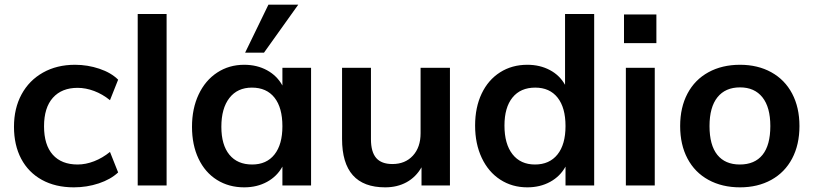

<svg xmlns="http://www.w3.org/2000/svg" viewBox="-20 -796 3491 824"><path d="M40 -252Q40 -331 72.5 -391Q105 -451 164.5 -484.5Q224 -518 302 -518Q356 -518 406.5 -501Q457 -484 487 -454L452 -366Q420 -392 384 -405.5Q348 -419 313 -419Q245 -419 207 -376.5Q169 -334 169 -254Q169 -174 206.5 -132Q244 -90 313 -90Q348 -90 384 -104Q420 -118 452 -144L487 -56Q455 -26 404 -9Q353 8 297 8Q218 8 160 -24Q102 -56 71 -114.5Q40 -173 40 -252Z M571 0V-736H695V0Z M1315 -505V0H1192V-81Q1169 -39 1126 -15.5Q1083 8 1028 8Q962 8 911 -24Q860 -56 832 -115Q804 -174 804 -252Q804 -330 832.5 -390.5Q861 -451 912 -484.5Q963 -518 1028 -518Q1083 -518 1126 -494.5Q1169 -471 1192 -429V-505ZM1192 -254Q1192 -334 1158 -377Q1124 -420 1061 -420Q999 -420 964.5 -375.5Q930 -331 930 -252Q930 -174 964.5 -132Q999 -90 1062 -90Q1124 -90 1158 -133Q1192 -176 1192 -254ZM1113 -570H1032L1132 -776H1260Z M1911 -505V0H1789V-78Q1765 -36 1725 -14Q1685 8 1633 8Q1448 8 1448 -200V-505H1572V-199Q1572 -144 1594.5 -118Q1617 -92 1664 -92Q1719 -92 1752 -128Q1785 -164 1785 -224V-505Z M2530 -736V0H2407V-81Q2384 -39 2341 -15.5Q2298 8 2243 8Q2178 8 2127 -25Q2076 -58 2047.5 -118.5Q2019 -179 2019 -257Q2019 -335 2047 -394Q2075 -453 2126 -485.5Q2177 -518 2243 -518Q2297 -518 2339.5 -495.5Q2382 -473 2405 -432V-736ZM2407 -255Q2407 -334 2373 -377Q2339 -420 2277 -420Q2214 -420 2179.5 -377.5Q2145 -335 2145 -257Q2145 -178 2179.5 -134Q2214 -90 2276 -90Q2338 -90 2372.5 -133Q2407 -176 2407 -255Z M2666 0V-505H2790V0ZM2658 -734H2797V-611H2658Z M2899 -255Q2899 -335 2930.5 -394.5Q2962 -454 3020.5 -486Q3079 -518 3156 -518Q3232 -518 3290 -486Q3348 -454 3379.5 -394.5Q3411 -335 3411 -255Q3411 -175 3379.5 -115.5Q3348 -56 3290 -24Q3232 8 3156 8Q3079 8 3020.5 -24Q2962 -56 2930.5 -115.5Q2899 -175 2899 -255ZM3286 -255Q3286 -336 3252 -378.5Q3218 -421 3156 -421Q3093 -421 3059 -378.5Q3025 -336 3025 -255Q3025 -173 3058.5 -131.5Q3092 -90 3155 -90Q3219 -90 3252.5 -131.5Q3286 -173 3286 -255Z"/></svg>

Font: Muli-Bold
Style: Bold
Weight: 700
Version: Version 2.000